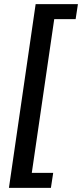

<svg xmlns="http://www.w3.org/2000/svg" viewBox="-20 -743 395 924"><path d="M23 161 151.5 -723H355L344 -651H241L133 89H236L225 161Z"/></svg>

Font: Public Sans SemiBold
Style: Italic
Weight: 600
Italic angle: -8°
Designer: The Public Sans project authors (U.S. Web Design System). Libre Franklin designed by Pablo Impallari and Rodrigo Fuenzal
Version: Version 1.007; ttfautohint (v1.8.1) -l 8 -r 50 -G 200 -x 14 